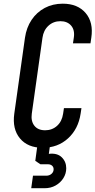

<svg xmlns="http://www.w3.org/2000/svg" viewBox="-20 -786 518 1042"><path d="M422 -199H327L322.5 -169Q316.5 -127.5 289.8 -103.2Q263 -79 225 -79Q186 -79 166.5 -103.8Q147 -128.5 152.5 -169L210.5 -581Q216 -621.5 242.8 -646.2Q269.5 -671 308 -671Q345.5 -671 366.2 -646.8Q387 -622.5 380.5 -581L376 -551H471L475.5 -581Q488 -664.5 444.8 -715.2Q401.5 -766 320.5 -766Q266.5 -766 223 -743Q179.5 -720 151.5 -678.2Q123.5 -636.5 115.5 -581L57.5 -169Q46 -86 88.2 -35Q130.5 16 211.5 16Q293.5 16 349.2 -35Q405 -86 417.5 -169ZM149.5 235.5H222Q255.5 235.5 282 220.5Q308.5 205.5 324 180.8Q339.5 156 339.5 127Q339.5 91.5 315 67.5Q290.5 43.5 245 49L254.5 -19.5H186L171.5 87L199.5 105.5H240Q254 105.5 262.5 113Q271 120.5 271 132.5Q271 147.5 259.5 157.5Q248 167.5 231.5 167.5H159Z"/></svg>

Font: Mohave Medium
Style: Italic
Weight: 500
Italic angle: -8°
Designer: Gumpita Rahayu
Foundry: Tokotype
Version: Version 2.002; ttfautohint (v1.8.3)